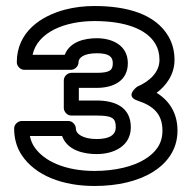

<svg xmlns="http://www.w3.org/2000/svg" viewBox="-20 -583 644 638"><path d="M414.7 -160C414.7 -228.1 360.5 -249 301.7 -249H242V-291H301.7C355.8 -291 404.8 -313.6 404.8 -373C404.8 -432.7 352.9 -456 301.7 -456C260.6 -456 211.9 -444.4 195.2 -401H88.3C104.4 -475.7 195.1 -513 294 -513C396.2 -513 467.5 -486.3 496.3 -437.3C505.3 -422.1 509.9 -404.8 509.9 -384C509.9 -343.5 477.9 -313 435.9 -295C435.9 -295 392 -263.4 438 -248.3C490.2 -231 519.8 -203.6 519.8 -149C519.8 -103.6 496 -75.4 461.2 -53.7C423.1 -30.1 363.9 -15 294 -15C197.5 -15 125.8 -47 93.7 -95.3C86.7 -105.9 82 -117.8 79.3 -131H186.3C203.9 -82.8 258.6 -71 301.7 -71C355.8 -71 414.7 -96 414.7 -160ZM364.7 -160C364.7 -136.8 346.8 -121 301.7 -121C255 -121 232.1 -138.2 232.1 -156C232.1 -166.7 222.2 -181 207.1 -181H52C41.3 -181 27 -171.1 27 -156C27 -123.3 35.2 -93.2 52.1 -67.7C97.5 0.7 188.3 35 294 35C370.7 35 438.5 19.2 487.6 -11.3C530.9 -38.2 569.8 -82.1 569.8 -149C569.8 -207.3 542.4 -248.7 500.4 -274.6C531.7 -297.9 559.9 -335 559.9 -384C559.9 -412.5 553.2 -439.3 539.4 -462.7C495.9 -536.7 401.4 -563 294 -563C259.8 -563 227.4 -559.1 197 -551.2C117.9 -530.7 35.8 -477.9 35.8 -376C35.8 -365.3 45.7 -351 60.8 -351H215.9C226.6 -351 240.9 -360.9 240.9 -376C240.9 -390.9 258 -406 301.7 -406C343.2 -406 354.8 -394 354.8 -373C354.8 -351 346.9 -341 301.7 -341H217C206.3 -341 192 -331.1 192 -316V-224C192 -213.3 201.9 -199 217 -199H301.7C354 -199 364.7 -190 364.7 -160Z"/></svg>

Font: Asimov
Style: WidOu
Weight: 500
Designer: Google
Version: Version 2.000980; 2014